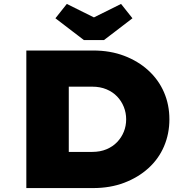

<svg xmlns="http://www.w3.org/2000/svg" viewBox="-20 -957 954 977"><path d="M114 0V-700H454Q541 -700 612 -673Q683 -646 735 -598.5Q787 -551 814.5 -487.5Q842 -424 842 -350Q842 -276 814.5 -212Q787 -148 735 -101Q683 -54 612 -27Q541 0 454 0ZM330 -133 293 -184H449Q490 -184 522 -197.5Q554 -211 576 -234Q598 -257 610 -286.5Q622 -316 622 -350Q622 -383 610 -413Q598 -443 576 -466Q554 -489 522 -502.5Q490 -516 449 -516H290L330 -565ZM407 -753 262 -864 320 -937 473 -861H443L596 -937L654 -864L509 -753Z"/></svg>

Font: Lexend Exa Black
Style: Regular
Weight: 900
Designer: Bonnie Shaver-Troup, Thomas Jockin
Foundry: Lexend
Version: Version 1.007